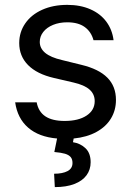

<svg xmlns="http://www.w3.org/2000/svg" viewBox="-20 -557 536 785"><path d="M254.9 -465.8Q222.7 -465.8 197 -455.3Q171.4 -444.8 157 -426.5Q142.6 -408.2 142.6 -385.7Q142.6 -359.4 164.8 -340.8Q187 -322.3 233.4 -311.5L312.5 -292Q383.8 -274.9 418.9 -239.5Q454.1 -204.1 454.1 -148.4Q454.1 -106.4 433.8 -72.8Q413.6 -39.1 374.5 -17.6Q335.4 3.9 281.2 9.3L278.3 24.4Q309.1 29.3 329.8 49.3Q350.6 69.3 350.6 106.4Q350.6 136.7 333.7 159.7Q316.9 182.6 283.9 195.3Q251 208 204.1 208L201.2 153.3Q235.8 153.3 256.1 142.6Q276.4 131.8 276.4 109.4Q276.4 93.8 268.8 85Q261.2 76.2 245.6 71.5Q230 66.9 202.1 64.5L213.4 9.3Q138.7 2.9 95 -35.2Q51.3 -73.2 42 -138.7H129.9Q137.2 -100.1 165.5 -81.3Q193.8 -62.5 244.1 -62.5Q300.8 -62.5 334 -84.5Q367.2 -106.4 367.2 -143.6Q367.2 -171.9 346.2 -190.7Q325.2 -209.5 280.3 -219.7L200.2 -238.3Q130.9 -254.4 94.7 -291Q58.6 -327.6 58.6 -380.9Q58.6 -425.8 83.3 -461.4Q107.9 -497.1 152.6 -517.1Q197.3 -537.1 254.9 -537.1Q308.6 -537.1 349.6 -519Q390.6 -501 414.8 -468.3Q439 -435.5 444.3 -392.6H362.3Q353 -427.2 326.4 -446.5Q299.8 -465.8 254.9 -465.8Z"/></svg>

Font: Pretendard JP
Style: Regular
Weight: 400
Designer: Base glyphs from Inter by Rasmus Andersson; Hangeul glyphs from Noto Sans CJK(Source Han Sans) by Jang Soo-young and Kan
Foundry: Kil Hyung-jin
Version: Version 1.309